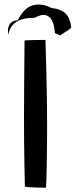

<svg xmlns="http://www.w3.org/2000/svg" viewBox="-20 -840 340 864"><path d="M187 4.5Q175.5 4.5 157.8 4.2Q140 4 122.2 3Q104.5 2 92 0Q91 -36.5 90 -90.5Q89 -144.5 88.5 -203.5Q88 -262.5 88 -311.5Q88 -382.5 88.8 -470.8Q89.5 -559 90.5 -658Q96 -658.5 107.5 -659Q119 -659.5 133.2 -659.8Q147.5 -660 161 -660.2Q174.5 -660.5 184.5 -660.5Q186.5 -599.5 188.2 -532.5Q190 -465.5 191 -401.5Q192 -337.5 192 -285Q192 -261.5 191.8 -228.5Q191.5 -195.5 191.2 -159.5Q191 -123.5 190.2 -90.2Q189.5 -57 188.8 -31.8Q188 -6.5 187 4.5ZM17.5 -683.5Q12 -711 23 -729.5Q34 -748 60 -749Q89 -806.5 129 -816.5Q169 -826.5 211.5 -804Q255.5 -799.5 276 -778.2Q296.5 -757 300.5 -716.5Q295.5 -710 286.2 -703.8Q277 -697.5 267.2 -691.8Q257.5 -686 250.5 -680Q244.5 -683 239.2 -685.8Q234 -688.5 227 -691Q225.5 -711 222.2 -725.2Q219 -739.5 213.5 -749Q205 -765.5 186.8 -771.5Q168.5 -777.5 136 -760Q81.5 -760 53 -741.2Q24.5 -722.5 17.5 -683.5Z"/></svg>

Font: Grandstander Thin
Style: Regular
Weight: 400
Version: Version 1.200